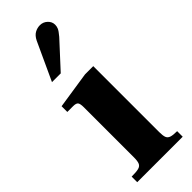

<svg xmlns="http://www.w3.org/2000/svg" viewBox="-251 -781 806 806"><g transform="rotate(-45 152.5 -377.5)"><path d="M19 0V-33Q47 -33 60.5 -36.5Q74 -40 78.5 -51Q83 -62 83 -83V-381Q83 -402 77.5 -409Q72 -416 54 -416H20V-450L184 -475H233V-83Q233 -62 237 -51.5Q241 -41 253 -37Q265 -33 289 -33V0ZM63 -550 141 -719Q151 -739 165.5 -747Q180 -755 196 -755Q215 -755 229 -742Q243 -729 243 -711Q243 -701 239 -691.5Q235 -682 219 -663L115 -550Z"/></g></svg>

Font: Frank Ruhl Libre ExtraBold
Style: Regular
Weight: 800
Designer: Yanek Iontef
Foundry: Fontef
Version: Version 6.003;gftools[0.9.30]